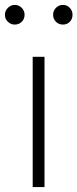

<svg xmlns="http://www.w3.org/2000/svg" viewBox="-31 -761 315 781"><path d="M102 0V-530H150V0ZM29 -661Q13 -661 1 -672.5Q-11 -684 -11 -701Q-11 -717 1 -729Q13 -741 29 -741Q46 -741 57.5 -729Q69 -717 69 -701Q69 -684 57.5 -672.5Q46 -661 29 -661ZM225 -661Q208 -661 196.5 -672.5Q185 -684 185 -701Q185 -717 196.5 -729Q208 -741 225 -741Q242 -741 253 -729Q264 -717 264 -701Q264 -684 253 -672.5Q242 -661 225 -661Z"/></svg>

Font: Noto Sans HK Thin ExtraLight
Style: Regular
Weight: 250
Version: Version 2.004-H2;hotconv 1.0.118;makeotfexe 2.5.65603